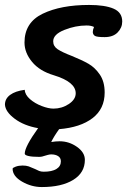

<svg xmlns="http://www.w3.org/2000/svg" viewBox="-30 -496 514 776"><path d="M464 -409Q464 -384 445.5 -365Q427 -346 393 -346Q363 -346 354.5 -350.5Q346 -355 345 -366Q345 -376 350 -387Q338 -393 320 -393Q275 -393 230 -375Q185 -357 185 -329Q185 -309 203 -297Q221 -285 260 -270Q302 -253 328 -238Q354 -223 373.5 -194.5Q393 -166 393 -122Q393 -56 344 -18.5Q295 19 209 26Q188 55 177 78Q195 75 211 75Q249 75 281 97.5Q313 120 313 150Q313 202 266 231Q219 260 139 260Q97 260 59 238Q21 216 21 186Q21 182 33.5 177.5Q46 173 61 173Q76 173 86 176.5Q96 180 109 186Q121 192 128.5 195Q136 198 147 198Q180 198 198 187Q216 176 216 156Q216 142 205 135Q194 128 177 128Q171 128 163.5 130Q156 132 153 133Q140 138 128 138Q100 138 85 134.5Q70 131 70 125Q70 97 124 22Q67 12 29.5 -16Q-8 -44 -10 -73Q-10 -97 11 -112.5Q32 -128 70 -133Q71 -113 91 -95.5Q111 -78 138.5 -67.5Q166 -57 186 -57Q220 -57 248 -75.5Q276 -94 276 -119Q276 -165 187 -192Q130 -209 99.5 -246Q69 -283 69 -324Q69 -405 142.5 -440.5Q216 -476 330 -476Q394 -476 429 -461Q464 -446 464 -409Z"/></svg>

Font: Sriracha
Style: Regular
Weight: 400
Designer: Suppakit Chalermlarp
Version: Version 1.002g